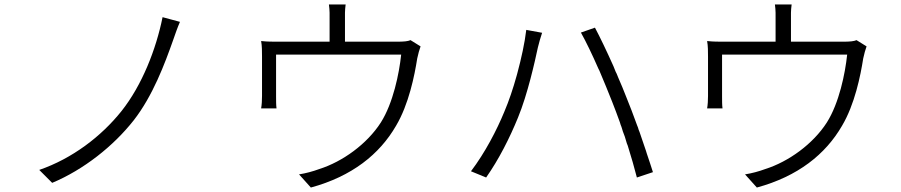

<svg xmlns="http://www.w3.org/2000/svg" viewBox="-20 -813 4040 861"><path d="M580 -274C665 -383 719 -527 757 -635C765 -658 776 -690 787 -715L709 -736C680 -592 617 -431 525 -315C434 -201 304 -102 156 -51L214 7C355 -52 489 -158 580 -274Z M1756 -249C1813 -345 1839 -474 1851 -551C1855 -570 1861 -592 1866 -605L1821 -633C1809 -628 1794 -626 1758 -626H1527V-726C1527 -745 1526 -764 1530 -793H1455C1459 -764 1458 -745 1458 -726V-626H1232C1201 -626 1178 -626 1151 -629C1155 -608 1155 -580 1155 -559V-383C1155 -365 1154 -343 1151 -327H1220C1218 -342 1218 -362 1218 -379V-568H1779C1770 -483 1743 -351 1688 -264C1626 -167 1516 -88 1412 -55C1382 -44 1352 -36 1321 -31L1374 28C1558 -22 1682 -121 1756 -249Z M2908 -41C2900 -65 2891 -95 2880 -126L2877 -136C2868 -163 2858 -192 2848 -221L2844 -231C2843 -234 2842 -238 2841 -241L2837 -251C2820 -297 2804 -341 2788 -379C2777 -407 2765 -437 2752 -466L2748 -476C2746 -481 2744 -486 2741 -491L2737 -501C2736 -503 2736 -504 2735 -506L2731 -516C2701 -583 2671 -646 2648 -689L2585 -667C2608 -626 2636 -568 2663 -506L2668 -496C2688 -449 2708 -400 2725 -357C2737 -328 2748 -296 2760 -264L2763 -254C2766 -247 2768 -241 2770 -234L2773 -224C2776 -216 2779 -208 2782 -200L2785 -190C2787 -183 2789 -176 2791 -170L2795 -160C2811 -109 2825 -60 2836 -17L2908 -41ZM2303 -286C2346 -390 2379 -539 2392 -600C2397 -621 2404 -645 2411 -666L2340 -679C2333 -620 2318 -552 2300 -485L2297 -474C2281 -416 2262 -360 2242 -313C2208 -230 2155 -128 2092 -45L2160 -17C2217 -98 2266 -195 2303 -286Z M3756 -249C3813 -345 3839 -474 3851 -551C3855 -570 3861 -592 3866 -605L3821 -633C3809 -628 3794 -626 3758 -626H3527V-726C3527 -745 3526 -764 3530 -793H3455C3459 -764 3458 -745 3458 -726V-626H3232C3201 -626 3178 -626 3151 -629C3155 -608 3155 -580 3155 -559V-383C3155 -365 3154 -343 3151 -327H3220C3218 -342 3218 -362 3218 -379V-568H3779C3770 -483 3743 -351 3688 -264C3626 -167 3516 -88 3412 -55C3382 -44 3352 -36 3321 -31L3374 28C3558 -22 3682 -121 3756 -249Z"/></svg>

Font: Glow Sans SC Normal
Style: Regular
Weight: 400
Designer: Ryoko NISHIZUKA (kana, bopomofo & ideographs); Paul D. Hunt (Latin, Greek & Cyrillic); Sandoll Communications, Soo-young
Version: Version 0.93